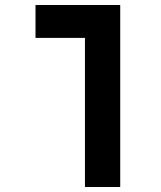

<svg xmlns="http://www.w3.org/2000/svg" viewBox="-20 -745 640 765"><path d="M318.5 -594H121.5V-725H459V0H318.5Z"/></svg>

Font: JuliaMono ExtraBold
Style: Regular
Weight: 800
Monospace: yes
Designer: cormullion
Foundry: corm
Version: Version 0.055; ttfautohint (v1.8.4)